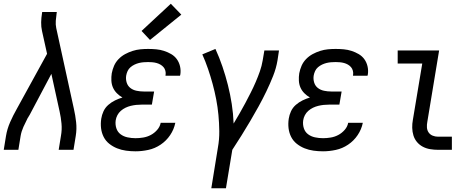

<svg xmlns="http://www.w3.org/2000/svg" viewBox="-21 -799 2541 1024"><path d="M-1 0 11 -74Q17 -111 33 -147.5Q49 -184 69 -219L230 -512L203 -634Q198 -656 198.5 -680Q199 -704 203 -728L204 -735H282L281 -728Q278 -708 276.5 -688Q275 -668 279 -649L373 -219Q381 -184 385 -147.5Q389 -111 383 -74L371 0H292L304 -74Q310 -107 307 -140Q304 -173 297 -204L253 -405L137 -186Q136 -184 134.5 -182Q133 -180 132 -178Q131 -176 130 -174Q129 -172 127 -170Q115 -147 104 -122.5Q93 -98 89 -74L77 0Z M702 8Q676 8 651 4.5Q626 1 603.5 -8Q581 -17 562 -32Q543 -47 532 -68.5Q521 -90 518 -115Q515 -140 519 -166Q522 -186 531 -205.5Q540 -225 556.5 -239.5Q573 -254 592.5 -263.5Q612 -273 632 -279Q616 -288 602.5 -301.5Q589 -315 581.5 -332Q574 -349 573 -369Q572 -389 575 -408Q579 -429 587.5 -448.5Q596 -468 611.5 -484Q627 -500 646.5 -510.5Q666 -521 686.5 -527.5Q707 -534 727.5 -536Q748 -538 769 -538Q791 -538 812.5 -536Q834 -534 854 -527.5Q874 -521 892 -510.5Q910 -500 922 -483.5Q934 -467 939 -446Q944 -425 941 -403Q940 -401 940 -399Q940 -397 939 -395H861Q862 -396 862 -397Q862 -398 862 -399Q864 -410 861 -421.5Q858 -433 851 -441Q844 -449 834.5 -454.5Q825 -460 814 -463Q803 -466 791.5 -467Q780 -468 769 -468Q757 -468 744.5 -467Q732 -466 720 -463Q708 -460 696.5 -454.5Q685 -449 675 -440.5Q665 -432 659.5 -420Q654 -408 652 -396Q649 -377 654.5 -359Q660 -341 674 -330Q688 -319 707 -315Q726 -311 745 -311H801L789 -241H734Q719 -241 705 -239.5Q691 -238 676.5 -234.5Q662 -231 648.5 -224.5Q635 -218 623.5 -208Q612 -198 605 -184.5Q598 -171 596 -157Q593 -135 599.5 -115Q606 -95 622 -83Q638 -71 659 -66.5Q680 -62 702 -62Q722 -62 743 -65.5Q764 -69 783 -79Q802 -89 817 -106Q832 -123 836 -144H914Q907 -109 886.5 -78.5Q866 -48 835.5 -27.5Q805 -7 770 0.5Q735 8 702 8ZM779 -586 734 -634 890 -779 946 -721Z M1106 205 1141 -11Q1149 -55 1148.5 -99Q1148 -143 1144 -185.5Q1140 -228 1132 -269.5Q1124 -311 1113 -351.5Q1102 -392 1088.5 -431.5Q1075 -471 1058 -509L1128 -538Q1149 -492 1165.5 -443.5Q1182 -395 1194.5 -345.5Q1207 -296 1215 -244.5Q1223 -193 1225 -140Q1241 -167 1257 -194.5Q1273 -222 1287.5 -249.5Q1302 -277 1316 -304.5Q1330 -332 1342.5 -361Q1355 -390 1365 -418.5Q1375 -447 1380 -477L1389 -530H1467L1459 -477Q1452 -435 1435.5 -393.5Q1419 -352 1399.5 -311.5Q1380 -271 1358.5 -232Q1337 -193 1314 -154Q1291 -115 1267 -76.5Q1243 -38 1218 0L1184 205Z M1702 8Q1676 8 1651 4.5Q1626 1 1603.5 -8Q1581 -17 1562 -32Q1543 -47 1532 -68.5Q1521 -90 1518 -115Q1515 -140 1519 -166Q1522 -186 1531 -205.5Q1540 -225 1556.5 -239.5Q1573 -254 1592.5 -263.5Q1612 -273 1632 -279Q1616 -288 1602.5 -301.5Q1589 -315 1581.5 -332Q1574 -349 1573 -369Q1572 -389 1575 -408Q1579 -429 1587.5 -448.5Q1596 -468 1611.5 -484Q1627 -500 1646.5 -510.5Q1666 -521 1686.5 -527.5Q1707 -534 1727.5 -536Q1748 -538 1769 -538Q1791 -538 1812.5 -536Q1834 -534 1854 -527.5Q1874 -521 1892 -510.5Q1910 -500 1922 -483.5Q1934 -467 1939 -446Q1944 -425 1941 -403Q1940 -401 1940 -399Q1940 -397 1939 -395H1861Q1862 -396 1862 -397Q1862 -398 1862 -399Q1864 -410 1861 -421.5Q1858 -433 1851 -441Q1844 -449 1834.5 -454.5Q1825 -460 1814 -463Q1803 -466 1791.5 -467Q1780 -468 1769 -468Q1757 -468 1744.5 -467Q1732 -466 1720 -463Q1708 -460 1696.5 -454.5Q1685 -449 1675 -440.5Q1665 -432 1659.5 -420Q1654 -408 1652 -396Q1649 -377 1654.5 -359Q1660 -341 1674 -330Q1688 -319 1707 -315Q1726 -311 1745 -311H1801L1789 -241H1734Q1719 -241 1705 -239.5Q1691 -238 1676.5 -234.5Q1662 -231 1648.5 -224.5Q1635 -218 1623.5 -208Q1612 -198 1605 -184.5Q1598 -171 1596 -157Q1593 -135 1599.5 -115Q1606 -95 1622 -83Q1638 -71 1659 -66.5Q1680 -62 1702 -62Q1722 -62 1743 -65.5Q1764 -69 1783 -79Q1802 -89 1817 -106Q1832 -123 1836 -144H1914Q1907 -109 1886.5 -78.5Q1866 -48 1835.5 -27.5Q1805 -7 1770 0.5Q1735 8 1702 8Z M2315 0Q2294 0 2273 -3.5Q2252 -7 2234 -16.5Q2216 -26 2203 -41.5Q2190 -57 2184 -76.5Q2178 -96 2177.5 -117.5Q2177 -139 2181 -160L2231 -460H2100V-530H2321L2258 -149Q2255 -134 2256 -119Q2257 -104 2265 -92.5Q2273 -81 2286.5 -75.5Q2300 -70 2315 -70H2389V0Z"/></svg>

Font: Iosevka Curly Oblique
Style: Regular
Weight: 400
Italic angle: -9°
Monospace: yes
Designer: Belleve Invis
Foundry: Belleve Invis
Version: Version 11.1.0; ttfautohint (v1.8.3)